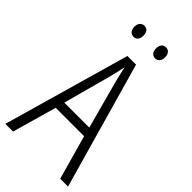

<svg xmlns="http://www.w3.org/2000/svg" viewBox="-275 -957 1022 1022"><g transform="rotate(45 236.0 -446.5)"><path d="M120 -852C120 -826 134 -810 155 -810C175 -810 188 -825 188 -852C188 -878 175 -893 155 -893C134 -893 120 -877 120 -852ZM283 -852C283 -826 296 -810 317 -810C337 -810 351 -826 351 -852C351 -878 337 -893 317 -893C297 -893 283 -878 283 -852ZM413 0H472L269 -715H204L0 0H58L129 -250H343ZM258 -568 330 -302H142L214 -568C222 -600 230 -631 236 -662C242 -632 251 -598 258 -568Z"/></g></svg>

Font: Noto Sans Malayalam Condensed Light
Style: Regular
Weight: 300
Width: 3
Designer: Jelle Bosma - Monotype Design Team
Foundry: Monotype Imaging Inc.
Version: Version 2.104